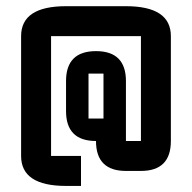

<svg xmlns="http://www.w3.org/2000/svg" viewBox="-20 -655 626 626"><path d="M195.3 -293V-390.6Q195.3 -488.3 293 -488.3Q390.6 -488.3 390.6 -390.6V-195.3H439.5V-537.1H146.5V-146.5H244.1V-48.8H195.3Q48.8 -48.8 48.8 -146.5V-537.1Q48.8 -634.8 195.3 -634.8H390.6Q537.1 -634.8 537.1 -537.1V-195.3Q537.1 -97.7 439.5 -97.7H390.6Q293 -97.7 293 -195.3Q195.3 -195.3 195.3 -293ZM268.6 -415V-268.6H317.4V-415Z"/></svg>

Font: BabelStone Runic Norse
Style: Regular
Weight: 400
Designer: Andrew West
Foundry: BabelStone
Version: Version 3.002 March 14, 2022